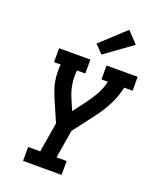

<svg xmlns="http://www.w3.org/2000/svg" viewBox="-177 -1093 969 1194"><g transform="rotate(20 308.0 -496.0)"><path d="M125 0V-92H205L238 -289L175 -434Q165 -458 156.5 -482.5Q148 -507 143.5 -533.5Q139 -560 138 -587.5Q137 -615 140 -643H96V-735H303V-643H248Q243 -597 250 -553Q257 -509 274 -470L306 -395L370 -480Q398 -517 420.5 -558Q443 -599 452 -643H410V-735H616V-643H560Q548 -585 520.5 -529.5Q493 -474 455 -424L344 -278L313 -92H380V0ZM357 -788 305 -842 467 -992 537 -918Z"/></g></svg>

Font: Iosevka Curly Slab SmBdEx
Style: Italic
Weight: 600
Width: 7
Italic angle: -9°
Monospace: yes
Designer: Belleve Invis
Foundry: Belleve Invis
Version: Version 11.1.0; ttfautohint (v1.8.3)